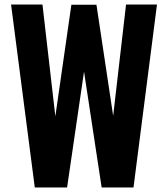

<svg xmlns="http://www.w3.org/2000/svg" viewBox="-20 -830 744 850"><path d="M29 -810H168L225 -315L296 -809H407L481 -317L538 -810H675L571 0H430L352 -513L277 0H134Z"/></svg>

Font: Oswald SemiBold
Style: Regular
Weight: 400
Version: Version